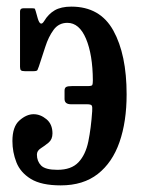

<svg xmlns="http://www.w3.org/2000/svg" viewBox="-20 -550 428 580"><path d="M362.5 -265Q362.5 -182.5 341 -120.8Q319.5 -59 275.5 -24.5Q231.5 10 163.5 10Q105 10 73.2 -9.5Q41.5 -29 29.5 -59.8Q17.5 -90.5 17.5 -124Q17.5 -167.5 38.8 -186.2Q60 -205 81.5 -205Q102 -205 120.2 -190Q138.5 -175 138.5 -147Q138.5 -129 126.8 -119.2Q115 -109.5 103.2 -102Q91.5 -94.5 91.5 -83Q91.5 -63 104.2 -50Q117 -37 153.5 -37Q195.5 -37 217 -59.8Q238.5 -82.5 246.8 -122.5Q255 -162.5 258.5 -214Q259.5 -227 257.2 -231Q255 -235 243.5 -235H195Q175 -235 175 -251V-276Q175 -284 179.5 -287Q184 -290 198 -290H245.5Q257 -290 258.8 -293.2Q260.5 -296.5 260.5 -307.5Q260 -385 239.8 -433Q219.5 -481 183.5 -481Q157.5 -481 142 -460Q126.5 -439 116.8 -408.5Q107 -378 97.5 -349.5Q95 -342 93.2 -338.5Q91.5 -335 81.5 -335H55Q46.5 -335 43.5 -337.5Q40.5 -340 40.5 -348V-515.5Q40.5 -525 50.5 -525H77.5Q84.5 -525 85.5 -523.2Q86.5 -521.5 88 -516L94 -494.5Q102 -467.5 113.5 -486.5Q126 -507.5 145.2 -518.8Q164.5 -530 195.5 -530Q282.5 -530 322.5 -457.5Q362.5 -385 362.5 -265Z"/></svg>

Font: Besley* Condensed
Style: Regular
Weight: 400
Width: 3
Designer: Owen Earl
Foundry: indestructible type*
Version: Version 3.000; ttfautohint (v1.8.3)